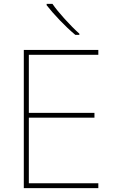

<svg xmlns="http://www.w3.org/2000/svg" viewBox="-20 -972 590 992"><path d="M251 -952H221V-945C256 -900 316 -836 369 -792H390V-798C345 -838 280 -909 251 -952ZM488 0V-25H129V-364H468V-389H129V-689H488V-714H103V0Z"/></svg>

Font: Noto Sans Arabic UI Th
Style: Regular
Weight: 100
Designer: Monotype Design Team, Nadine Chahine and Nizar Qandah
Foundry: Monotype Imaging Inc.
Version: Version 2.010